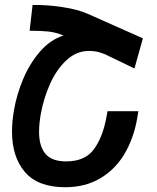

<svg xmlns="http://www.w3.org/2000/svg" viewBox="-20 -752 640 784"><path d="M29 -215.5Q29 -256.5 37.5 -304.5Q48.5 -367.5 75 -430.2Q101.5 -493 143.5 -541.5Q185.5 -590 239.5 -607Q206.5 -620.5 175.8 -623.5Q145 -626.5 101 -626.5L113 -731.5Q169 -733 234 -723.2Q299 -713.5 339.5 -695L563.5 -595.5L529 -472.5L407.5 -531Q386.5 -539 373.5 -541.5Q360.5 -544 343.5 -544Q292 -544 251.2 -506Q210.5 -468 184.2 -409Q158 -350 146.5 -286.5Q139.5 -245.5 139.5 -214Q139.5 -155 165.5 -124Q191.5 -93 250 -93Q328 -93 364.2 -143.5Q400.5 -194 415 -276L419 -298H545L540 -267.5Q525.5 -186 488 -123Q450.5 -60 389.2 -23.8Q328 12.5 246 12.5Q135.5 12.5 82.2 -49Q29 -110.5 29 -215.5Z"/></svg>

Font: JuliaMono SemiBold
Style: Italic
Weight: 600
Italic angle: -9°
Monospace: yes
Designer: cormullion
Foundry: corm
Version: Version 0.056; ttfautohint (v1.8.4)